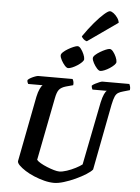

<svg xmlns="http://www.w3.org/2000/svg" viewBox="-71 -1232 938 1286"><g transform="rotate(5 397.5 -589.0)"><path d="M342 0Q310 0 275 -9Q240 -18 206.5 -32Q173 -46 146.5 -63Q120 -80 104 -96Q88 -112 89 -124L174 -564Q181 -597 191 -618Q201 -639 209 -645H112Q110 -648 107 -655Q104 -662 105 -671Q112 -679 126 -686.5Q140 -694 154 -699Q168 -704 174 -704H405Q408 -700 411.5 -689.5Q415 -679 413 -663L365 -650Q334 -641 320 -624Q306 -607 298 -564L216 -144Q224 -134 243 -123Q262 -112 286.5 -102Q311 -92 333.5 -85.5Q356 -79 370 -79Q391 -79 421 -89Q451 -99 479 -113.5Q507 -128 522 -140L606 -564Q614 -600 623.5 -620.5Q633 -641 641 -645H544Q543 -647 540 -654.5Q537 -662 537 -671Q544 -678 558.5 -685.5Q573 -693 586.5 -698.5Q600 -704 606 -704H787Q789 -700 792.5 -689.5Q796 -679 794 -663L749 -650Q730 -645 717 -637Q704 -629 696 -611Q688 -593 680 -555L595 -112Q583 -97 553 -78Q523 -59 484 -41Q445 -23 407 -11.5Q369 0 342 0ZM585 -774Q575 -774 562 -788.5Q549 -803 538.5 -822.5Q528 -842 528 -855Q528 -865 541 -877Q554 -889 572.5 -900Q591 -911 608.5 -918.5Q626 -926 636 -926Q647 -926 659 -911Q671 -896 679.5 -876.5Q688 -857 688 -843Q688 -834 676 -822Q664 -810 647 -799Q630 -788 613 -781Q596 -774 585 -774ZM369 -774Q359 -774 346 -788.5Q333 -803 322.5 -822.5Q312 -842 312 -855Q312 -865 325 -877Q338 -889 356.5 -900Q375 -911 393 -918.5Q411 -926 420 -926Q431 -926 442.5 -911Q454 -896 462.5 -876.5Q471 -857 471 -843Q471 -834 459 -822Q447 -810 430 -799Q413 -788 396 -781Q379 -774 369 -774ZM478 -964Q465 -967 455 -976.5Q445 -986 442 -994Q479 -1048 514.5 -1089.5Q550 -1131 577 -1154.5Q604 -1178 615 -1178Q626 -1178 640.5 -1167Q655 -1156 666.5 -1139.5Q678 -1123 680 -1106Z"/></g></svg>

Font: Texturina Medium 12pt
Style: Bold Italic
Weight: 700
Italic angle: -11°
Version: Version 1.002